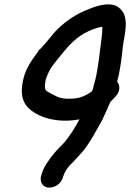

<svg xmlns="http://www.w3.org/2000/svg" viewBox="-20 -751 591 872"><path d="M86 -392C74 -342 76 -299 103 -267C148 -217 241 -190 341 -209C321 -171 295 -131 273 -105C259 -89 240 -73 222 -50C207 -31 181 2 171 34L167 48L166 50C161 72 171 101 204 101C224 101 256 89 266 53C275 25 293 1 311 -14C320 -25 330 -34 343 -49C385 -92 421 -166 446 -209L447 -212C458 -235 469 -260 481 -288C487 -294 499 -306 505 -313C527 -337 526 -364 512 -380C527 -435 533 -494 538 -540C543 -584 571 -671 526 -711C490 -749 418 -724 387 -711C326 -689 268 -650 224 -600C205 -578 177 -540 154 -521V-518C131 -487 98 -445 86 -392ZM188 -390C189 -393 192 -403 197 -414C212 -450 236 -474 266 -512C306 -561 343 -596 405 -619C422 -625 437 -629 445 -629C445 -597 440 -567 435 -529C429 -478 423 -424 408 -370H407V-368C405 -360 402 -341 396 -335C372 -318 342 -303 305 -303H303C279 -301 254 -305 239 -312C218 -323 195 -333 188 -342C183 -348 182 -363 188 -390Z"/></svg>

Font: Stray Cat
Style: ExBlkObl
Weight: 1000
Version: Version 1.0